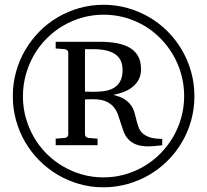

<svg xmlns="http://www.w3.org/2000/svg" viewBox="-20 -757 877 813"><path d="M499 -460.9Q499 -481.4 492.2 -497.8Q485.4 -514.2 470.2 -525.6Q455.1 -537.1 431.4 -543Q407.7 -548.8 374 -548.8H339.8V-369.1Q340.3 -369.1 344.7 -368.9Q349.1 -368.7 355 -368.7Q360.8 -368.7 366.9 -368.4Q373 -368.2 377 -368.2Q406.7 -368.2 429.4 -372.8Q452.1 -377.4 467.5 -388.4Q482.9 -399.4 491 -417Q499 -434.6 499 -460.9ZM667 -142.1Q664.6 -141.6 658.2 -140.9Q651.9 -140.1 643.6 -139.4Q635.3 -138.7 626 -137.9Q616.7 -137.2 608.9 -137.2Q575.7 -137.2 555.2 -145.8Q534.7 -154.3 522.2 -168.5Q509.8 -182.6 503.2 -200.4Q496.6 -218.3 491 -237.1Q485.4 -255.9 478.8 -273.7Q472.2 -291.5 459.7 -305.7Q447.3 -319.8 426.8 -328.4Q406.2 -336.9 373 -336.9Q361.8 -336.9 351.6 -336.4Q341.3 -335.9 339.8 -335.9V-187Q339.8 -182.6 343.8 -178.2Q347.7 -173.8 355 -172.9L393.1 -169.9V-142.1H215.8V-169.9L253.9 -172.9Q261.7 -173.8 265.4 -178.2Q269 -182.6 269 -187V-535.2Q269 -539.6 265.4 -543.7Q261.7 -547.9 253.9 -548.8L215.8 -551.8V-580.1H401.9Q442.9 -580.1 475.3 -574Q507.8 -567.9 530.5 -554.2Q553.2 -540.5 565.2 -518.3Q577.1 -496.1 577.1 -463.9Q577.1 -438.5 567.4 -420.2Q557.6 -401.9 541.5 -388.9Q525.4 -376 504.2 -367.9Q482.9 -359.9 460 -355Q489.7 -348.1 507.3 -336.7Q524.9 -325.2 534.9 -311Q544.9 -296.9 549.3 -280.8Q553.7 -264.6 557.6 -248.8Q561.5 -232.9 566.7 -218.5Q571.8 -204.1 583.3 -193.1Q594.7 -182.1 614.5 -175.5Q634.3 -168.9 667 -168.9ZM759.8 -350.1Q759.8 -397.9 747.6 -441.9Q735.4 -485.8 713.1 -524.2Q690.9 -562.5 659.9 -594Q628.9 -625.5 591.1 -647.9Q553.2 -670.4 509.5 -682.6Q465.8 -694.8 418.9 -694.8Q372.1 -694.8 328.6 -682.6Q285.2 -670.4 247.3 -648.2Q209.5 -626 178 -594.5Q146.5 -563 124.3 -524.7Q102.1 -486.3 89.6 -441.7Q77.1 -397 77.1 -348.1Q77.1 -301.3 89.4 -257.8Q101.6 -214.4 123.5 -176.3Q145.5 -138.2 176.5 -106.9Q207.5 -75.7 245.6 -53.2Q283.7 -30.8 327.1 -18.3Q370.6 -5.9 418 -5.9Q465.3 -5.9 509 -18.3Q552.7 -30.8 590.6 -53.2Q628.4 -75.7 659.7 -107.4Q690.9 -139.2 713.1 -177.2Q735.4 -215.3 747.6 -259.3Q759.8 -303.2 759.8 -350.1ZM803.2 -350.1Q803.2 -296.9 789.6 -247.6Q775.9 -198.2 750.7 -155.3Q725.6 -112.3 690.4 -77.1Q655.3 -42 612.3 -16.8Q569.3 8.3 520 22.2Q470.7 36.1 417 36.1Q364.3 36.1 315.7 22.2Q267.1 8.3 224.6 -16.8Q182.1 -42 147 -77.1Q111.8 -112.3 86.7 -155.3Q61.5 -198.2 47.9 -247.6Q34.2 -296.9 34.2 -350.1Q34.2 -403.3 47.9 -452.6Q61.5 -502 86.7 -544.9Q111.8 -587.9 146.7 -623.3Q181.6 -658.7 224.4 -683.8Q267.1 -709 316.4 -722.9Q365.7 -736.8 418.9 -736.8Q471.2 -736.8 520.3 -722.9Q569.3 -709 612.1 -684.1Q654.8 -659.2 689.9 -623.8Q725.1 -588.4 750.2 -545.4Q775.4 -502.4 789.3 -452.9Q803.2 -403.3 803.2 -350.1Z"/></svg>

Font: BabelStone Ogham Stemless
Style: Regular
Weight: 400
Designer: Andrew West
Foundry: BabelStone
Version: Version 2.02 March 14, 2022